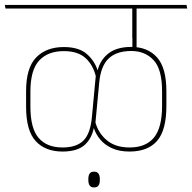

<svg xmlns="http://www.w3.org/2000/svg" viewBox="-37 -646 802 802"><path d="M449.5 -610.5H637.5L634 -625.5H446.5ZM532.5 -615.5H515.5V-487L532.5 -487.5ZM745 -610.5 742 -625.5H-17L-14 -610.5ZM533.5 -443V-618.5H516V-443ZM658 -203V-265Q658 -363 618.8 -406.5Q579.5 -450 511.5 -450Q448 -450 412.5 -420Q377 -390 368.5 -341L364 -339.5L347 -157.5Q340.5 -87.5 311.5 -58.8Q282.5 -30 224 -30Q158.5 -30 124.2 -70Q90 -110 90 -201V-263.5Q90 -353.5 126.5 -393Q163 -432.5 229.5 -432.5Q289 -432.5 321 -402.8Q353 -373 364.5 -322.5H370.5L374.5 -350H371.5Q358.5 -392 325.2 -420.8Q292 -449.5 229.5 -449.5Q156.5 -449.5 114.2 -406.2Q72 -363 72 -265.5V-200.5Q72 -100 112.2 -56.5Q152.5 -13 224 -13Q287.5 -13 318.5 -42.2Q349.5 -71.5 357 -123L361 -126.5L377.5 -301.5Q384 -370.5 417 -401.8Q450 -433 511.5 -433Q568.5 -433 604.2 -395.2Q640 -357.5 640 -265V-204Q640 -112.5 606 -71.2Q572 -30 504.5 -30Q444.5 -30 408.2 -61Q372 -92 360.5 -139H355L352 -112.5H354.5Q362.5 -86.5 381.2 -63.8Q400 -41 430.5 -27Q461 -13 504 -13Q580.5 -13 619.2 -57.5Q658 -102 658 -203ZM356 137Q368.5 137 374.2 129Q380 121 380 106.5Q380 106 380 104.2Q380 102.5 380 102Q380 87 374.2 79Q368.5 71 356 71Q343 71 337.5 79Q332 87 332 102Q332 102.5 332 104.2Q332 106 332 106.5Q332 120.5 337.5 128.8Q343 137 356 137Z"/></svg>

Font: Anek Devanagari Medium Thin
Style: Regular
Weight: 250
Version: Version 1.003